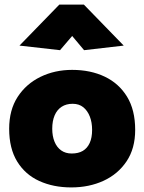

<svg xmlns="http://www.w3.org/2000/svg" viewBox="-20 -807 630 838"><path d="M291 11Q213 11 151.5 -17Q90 -45 55 -102Q20 -159 20 -245Q20 -327 57 -384Q94 -441 156.5 -471.5Q219 -502 295 -502Q375 -502 437 -472.5Q499 -443 534.5 -385Q570 -327 570 -240Q570 -159 532.5 -103Q495 -47 432 -18Q369 11 291 11ZM293 -137Q322 -137 341.5 -148.5Q361 -160 371.5 -183Q382 -206 382 -240Q382 -273 372 -298.5Q362 -324 343.5 -339Q325 -354 297 -354Q269 -354 249 -341Q229 -328 218.5 -303.5Q208 -279 208 -245Q208 -213 218 -188.5Q228 -164 247 -150.5Q266 -137 293 -137ZM295 -650 347 -588 520 -608 346 -787H239L65 -608L242 -588Z"/></svg>

Font: Catamaran Black
Style: Regular
Weight: 900
Designer: Pria Ravichandran
Version: Version 2.000